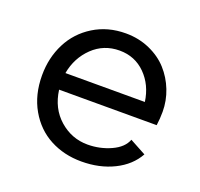

<svg xmlns="http://www.w3.org/2000/svg" viewBox="-97 -618 765 734"><g transform="rotate(20 285.5 -250.5)"><path d="M303.2 8.8Q232.4 8.8 175.3 -21.5Q118.2 -51.8 84 -111.3Q49.8 -170.9 49.8 -250Q49.8 -321.3 79.6 -380.1Q109.4 -439 166.5 -474.4Q223.6 -509.8 296.9 -509.8Q349.6 -509.8 394.3 -490Q439 -470.2 468.5 -437.5Q498 -404.8 514.4 -362.8Q530.8 -320.8 530.8 -275.9Q530.8 -248.5 526.9 -220.2H129.9Q139.6 -147 189.2 -103.5Q238.8 -60.1 303.2 -60.1Q353.5 -60.1 397.9 -80.3Q442.4 -100.6 455.1 -134.8L521 -99.1Q492.7 -48.3 434.8 -19.8Q377 8.8 303.2 8.8ZM130.9 -288.1H454.1Q444.8 -354.5 402.1 -397.2Q359.4 -439.9 296.9 -439.9Q232.9 -439.9 187.7 -396.5Q142.6 -353 130.9 -288.1Z"/></g></svg>

Font: Human Sans
Style: Regular
Weight: 400
Designer: Tim Radville
Foundry: Continuum
Version: Version 1.000;FEAKit 1.0